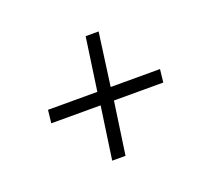

<svg xmlns="http://www.w3.org/2000/svg" viewBox="-70 -538 550 501"><g transform="rotate(-20 205.5 -287.5)"><path d="M164 -123 185 -269H48L52 -305H189L210 -452H246L226 -305H363L359 -269H222L201 -123Z"/></g></svg>

Font: Alumni Sans Thin ExtraLight
Style: Italic
Weight: 250
Italic angle: -8°
Version: Version 1.016